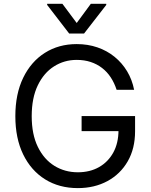

<svg xmlns="http://www.w3.org/2000/svg" viewBox="-20 -966 783 996"><path d="M383.8 9.8Q287.1 9.8 214.1 -35.6Q141.1 -81.1 100.3 -164.8Q59.6 -248.5 59.6 -363.3Q59.6 -478.5 100.3 -562.5Q141.1 -646.5 212.9 -691.9Q284.7 -737.3 377.9 -737.3Q435.5 -737.3 485.4 -720.2Q535.2 -703.1 574.2 -671.4Q613.3 -639.6 639.4 -596.2Q665.5 -552.7 675.8 -500H585Q573.2 -536.1 554.4 -564.7Q535.6 -593.3 509.3 -613.5Q482.9 -633.8 450.2 -644.5Q417.5 -655.3 377.9 -655.3Q313.5 -655.3 260.5 -621.8Q207.5 -588.4 176 -523.2Q144.5 -458 144.5 -363.3Q144.5 -269 176.3 -204.1Q208 -139.2 262.2 -105.7Q316.4 -72.3 383.8 -72.3Q446.3 -72.3 493.7 -99.1Q541 -126 567.9 -175Q594.7 -224.1 594.7 -291L622.1 -285.6H403.3V-363.8H680.7V-285.2Q680.7 -195.3 642.6 -129.2Q604.5 -63 537.4 -26.6Q470.2 9.8 383.8 9.8ZM303.7 -946.3 377.9 -846.7 451.2 -946.3H531.2V-940.4L416 -792H338.9L224.6 -940.4V-946.3Z"/></svg>

Font: GitLab Sans
Style: Regular
Weight: 400
Designer: Rasmus Andersson
Foundry: Modifications by GitLab B.V., manufactured by rsms
Version: Version 4.000;git-c8fb6b7